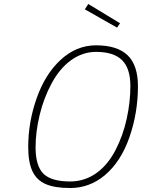

<svg xmlns="http://www.w3.org/2000/svg" viewBox="-20 -937 714 966"><path d="M407 -890 424 -917 584 -820 569 -798ZM122 -197Q122 -323 164.5 -443Q207 -563 283 -634Q363 -709 463 -709Q570 -709 622 -659Q674 -609 674 -503Q674 -369 631 -246Q588 -123 507 -55Q430 9 333 9Q255 9 209.5 -11Q164 -31 143 -76Q122 -121 122 -197ZM469 -69Q524 -110 561.5 -182.5Q599 -255 617.5 -339.5Q636 -424 636 -504Q636 -593 594 -634.5Q552 -676 463 -676Q395 -676 336 -633Q280 -592 240 -518Q200 -444 179.5 -358.5Q159 -273 159 -196Q159 -102 198.5 -63Q238 -24 333 -24Q408 -24 469 -69Z"/></svg>

Font: Cairo ExtraLight
Style: Italic
Weight: 275
Italic angle: -13°
Designer: Mohamed Gaber, Accademia di Belle Arti di Urbino and others
Foundry: Kief Type Foundry, Accademia di Belle Arti di Urbino and others
Version: Version 3.011